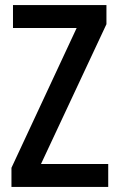

<svg xmlns="http://www.w3.org/2000/svg" viewBox="-20 -734 466 754"><path d="M405 0H25V-75L281 -624H31V-714H398V-639L141 -90H405Z"/></svg>

Font: Noto Sans Bengali Condensed Medium
Style: Regular
Weight: 500
Width: 3
Designer: Jelle Bosma - Monotype Design Team
Foundry: Monotype Imaging Inc.
Version: Version 2.003